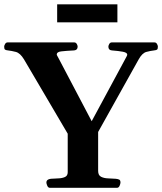

<svg xmlns="http://www.w3.org/2000/svg" viewBox="-38 -895 772 915"><path d="M199.7 0Q191.4 0 187.3 -9.8Q183.1 -19.5 183.1 -24.9Q183.1 -40.5 204.1 -43Q220.7 -44.4 239.3 -44.9Q257.8 -45.4 271.2 -51.3Q284.7 -57.1 284.7 -74.2V-257.8L76.2 -612.3Q58.1 -642.1 37.8 -647.5Q17.6 -652.8 -0.5 -654.8Q-10.7 -655.8 -14.4 -658.9Q-18.1 -662.1 -18.1 -672.9Q-18.1 -678.2 -13.7 -685.5Q-9.3 -692.9 -1.5 -692.9H315.4Q323.7 -692.9 327.9 -685.5Q332 -678.2 332 -672.9Q332 -656.7 315.9 -654.8Q274.4 -652.8 253.4 -650.1Q232.4 -647.5 232.4 -635.3Q232.4 -632.8 235.8 -627.2Q239.3 -621.6 239.7 -620.1L408.7 -298.8L389.2 -299.3L564.9 -625Q568.4 -631.3 568.4 -634.8Q567.9 -644.5 547.6 -648.4Q527.3 -652.3 494.6 -654.8Q478.5 -656.2 478.5 -672.9Q478.5 -678.2 482.7 -685.5Q486.8 -692.9 495.1 -692.9H697.8Q706.1 -692.9 710.2 -685.5Q714.4 -678.2 714.4 -672.9Q714.4 -662.1 710.7 -658.9Q707 -655.8 696.8 -654.8Q678.7 -652.8 659.2 -647.5Q639.6 -642.1 623 -612.3L429.7 -266.1V-80.6Q429.7 -59.6 443.8 -52.5Q458 -45.4 477.8 -44.9Q497.6 -44.4 513.7 -43Q523.9 -42 530 -39.1Q536.1 -36.1 536.1 -24.9Q536.1 -19.5 532 -9.8Q527.8 0 519.5 0ZM234.4 -788.6V-874.5H521.5V-788.6Z"/></svg>

Font: Gelasio SemiBold
Style: Regular
Weight: 600
Designer: Eben Sorkin
Foundry: Eben Sorkin
Version: Version 1.008